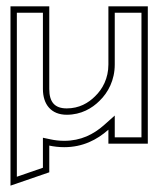

<svg xmlns="http://www.w3.org/2000/svg" viewBox="-20 -452 496 604"><path d="M13 132 135 90V6C149 9 165 11 182 11C240 11 285 -12 321 -44V0H445V-432H321V-249C321 -206 303 -172 279 -149C258 -128 229 -111 190 -111C152 -111 135 -131 135 -172V-432H13ZM33 104V-412H115V-172C115 -123.6 140.8 -91 190 -91C235.2 -91 269.6 -111.3 293 -134.7C320.2 -160.8 341 -200.2 341 -249V-412H425V-20H341V-88.5L307.7 -58.9C274.4 -29.3 234.4 -9 182 -9C166.6 -9 151.9 -10.8 139.2 -13.6L115 -18.7V75.7Z"/></svg>

Font: Charger Pro
Style: Ol
Weight: 900
Designer: Jasper
Foundry: Cannot Into Space Fonts
Version: Version 1.09